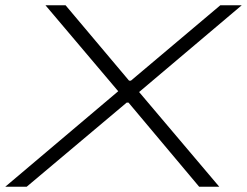

<svg xmlns="http://www.w3.org/2000/svg" viewBox="-25 -706 935 726"><path d="M-5 0 422 -361 147 -686H223L463 -401H470L808 -686H889L501 -358L804 0H728L461 -318H454L76 0Z"/></svg>

Font: Archivo Expanded Thin
Style: Italic
Weight: 250
Width: 7
Italic angle: -10°
Designer: Hector Gatti
Foundry: Omnibus-Type
Version: Version 2.001